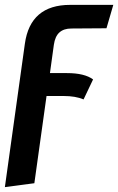

<svg xmlns="http://www.w3.org/2000/svg" viewBox="-26 -549 485 788"><path d="M195 -365 179 -249H249Q321 -249 356 -223L317 -141Q284 -155 235 -155H165L115 203L-6 219L76 -369Q98 -529 262 -529H439L411 -433L267 -432Q236 -432 218 -416Q200 -400 195 -365Z"/></svg>

Font: Fira Sans Condensed Medium
Style: Italic
Weight: 500
Width: 3
Italic angle: -8°
Designer: bBox Type GmbH & Carrois Corporate GbR & Edenspiekermann AG
Foundry: bBox Type GmbH & Carrois Corporate GbR & Edenspiekermann AG
Version: Version 4.301